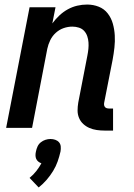

<svg xmlns="http://www.w3.org/2000/svg" viewBox="-20 -562 590 844"><path d="M440 12Q422 12 405 9.5Q388 7 373 0.5Q358 -6 346 -17Q334 -28 327.5 -43.5Q321 -59 321 -76Q321 -93 324 -111L364 -317Q367 -332 368.5 -346.5Q370 -361 369 -375.5Q368 -390 363.5 -403Q359 -416 350 -426Q341 -436 327 -440.5Q313 -445 298 -445Q279 -445 260 -438.5Q241 -432 225.5 -418Q210 -404 201 -385.5Q192 -367 188 -348L121 0H7L110 -530H224L210 -459Q224 -478 241 -494Q258 -510 278 -521Q298 -532 319.5 -537Q341 -542 363 -542Q390 -542 414 -532.5Q438 -523 453.5 -503Q469 -483 476 -458Q483 -433 484.5 -406.5Q486 -380 483 -353Q480 -326 475 -299L438 -111Q437 -106 437.5 -101Q438 -96 441 -92Q444 -88 449 -86.5Q454 -85 459 -85H477V12ZM150 262 110 220Q127 206 139.5 190Q152 174 162 156Q154 153 148 148Q142 143 139 136Q136 129 136 120.5Q136 112 138 104Q140 93 145 82Q150 71 159.5 63.5Q169 56 180 52.5Q191 49 202 49Q213 49 223 52.5Q233 56 239.5 63.5Q246 71 247 82Q248 93 246 104Q241 126 233.5 147.5Q226 169 213.5 189.5Q201 210 185 228.5Q169 247 150 262Z"/></svg>

Font: Lode
Style: Bold Italic
Weight: 700
Italic angle: -11°
Monospace: yes
Designer: Belleve Invis
Foundry: Belleve Invis
Version: Version 29.2.0; ttfautohint (v1.8.3)